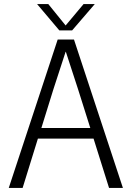

<svg xmlns="http://www.w3.org/2000/svg" viewBox="-20 -922 643 942"><path d="M263 -728H343L583 0H515L439 -242H166L91 0H23ZM242 -484 183 -294H423L363 -484L303 -668H302ZM271 -773 162 -902H217L302 -797L390 -902H445L334 -773Z"/></svg>

Font: Murecho Light
Style: Regular
Weight: 300
Designer: Neil Summerour
Foundry: Positype
Version: Version 1.010; ttfautohint (v1.8.3)